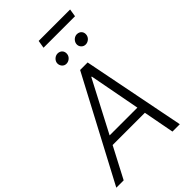

<svg xmlns="http://www.w3.org/2000/svg" viewBox="-321 -1171 1283 1283"><g transform="rotate(-45 320.0 -530.0)"><path d="M367.9 -727.3H438.9L582.7 0H513.1L471.6 -219.1H166.9L52.2 0H-17.4ZM460.6 -278.8 392 -641H387.4L198.2 -278.8ZM300.1 -1005.3 309.3 -1060.4H606.5L597.7 -1005.3ZM473.4 -871.1Q475.1 -880 479.8 -887.4Q484.4 -894.9 490.9 -900.4Q497.5 -905.9 505.3 -908.9Q513.1 -911.9 521.3 -911.9Q532 -911.9 540.7 -908Q549.4 -904.1 555 -897.4Q560.7 -890.6 563 -881.6Q565.3 -872.5 563.6 -861.9Q562.1 -853.7 557.9 -846.2Q553.6 -838.8 547.1 -833.3Q540.5 -827.8 532.3 -824.4Q524.1 -821 514.6 -821Q495.4 -821 482.6 -835.9Q469.8 -850.9 473.4 -871.1ZM291.5 -871.1Q293 -880 297.6 -887.4Q302.2 -894.9 308.8 -900.4Q315.3 -905.9 323.3 -908.9Q331.3 -911.9 339.5 -911.9Q350.1 -911.9 358.7 -908Q367.2 -904.1 372.9 -897.5Q378.6 -891 381 -881.7Q383.5 -872.5 381.7 -861.9Q380.7 -854 376.4 -846.6Q372.2 -839.1 365.6 -833.5Q359 -827.8 350.7 -824.4Q342.3 -821 332.7 -821Q313.2 -821 301.1 -836.3Q289.1 -851.6 291.5 -871.1Z"/></g></svg>

Font: Inter P Light
Style: Italic
Weight: 300
Italic angle: 9.39999°
Designer: Rasmus Andersson
Foundry: rsms
Version: Version 3.018;git-588b23468